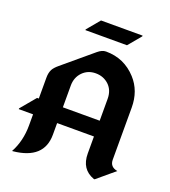

<svg xmlns="http://www.w3.org/2000/svg" viewBox="-164 -1034 1038 1172"><g transform="rotate(20 355.0 -448.0)"><path d="M289.1 -914.6H559.1V-909.7L489.7 -826.7H219.7V-831.5ZM51.3 19.5Q95.2 -61 95.2 -162.1V-234.4H2.4V-239.3L84 -336.9H95.2V-473.6Q95.2 -503.9 106 -525.4Q114.7 -543 141.6 -565.4L331.1 -724.6Q357.9 -747.1 383.3 -747.1Q501.5 -747.1 581.1 -659.7Q647 -587.4 647 -479V-140.6Q647 -93.8 696.8 -85L584 9.8H579.1Q490.7 -21.5 490.7 -124V-234.4H251.5V-159.2Q251.5 0 56.2 19.5ZM490.7 -336.9V-478.5Q490.7 -534.2 456.1 -567.4Q420.9 -600.6 370.1 -600.6Q319.3 -600.6 285.6 -566.4Q251.5 -531.2 251.5 -478.5V-336.9Z"/></g></svg>

Font: Gothica
Style: Bold
Weight: 700
Designer: Wojciech Kalinowski "wmk69" (wmk69@o2.pl)
Foundry: Wojciech Kalinowski "wmk69" (wmk69@o2.pl)
Version: Version 2.1.0; 2021-05-14